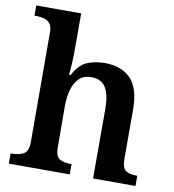

<svg xmlns="http://www.w3.org/2000/svg" viewBox="-84 -834 823 909"><g transform="rotate(10 327.5 -380.0)"><path d="M19 0V-49H24Q57 -49 80.5 -61Q104 -73 104 -119L103 -648Q103 -675 91.5 -688.5Q80 -702 62.5 -706.5Q45 -711 28 -711H17V-760H233V-574Q233 -551 231.5 -525Q230 -499 228.5 -481Q227 -463 227 -463H234Q261 -515 298.5 -531.5Q336 -548 385 -548Q465 -548 509.5 -502Q554 -456 554 -354V-120Q554 -73 572.5 -61Q591 -49 625 -49H628V0H424V-335Q424 -400 403.5 -435.5Q383 -471 333 -471Q297 -471 275 -450Q253 -429 243 -393Q233 -357 233 -313L234 -115Q234 -72 255 -60.5Q276 -49 309 -49H312V0Z"/></g></svg>

Font: Noto Serif NP Hmong SemiBold
Style: Regular
Weight: 600
Designer: Dalton Maag Ltd
Foundry: Dalton Maag Ltd
Version: Version 1.001; ttfautohint (v1.8.4.7-5d5b)